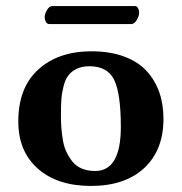

<svg xmlns="http://www.w3.org/2000/svg" viewBox="-20 -610 606 640"><path d="M418 -529.8C424.5 -529.8 430.4 -534.3 435.8 -543.2C441.2 -552.2 443.8 -560.4 443.8 -567.9C443.8 -572.8 442.6 -577.6 440.2 -582.5C437.7 -587.4 434.4 -589.8 430.2 -589.8H153.8C147.6 -589.8 141.9 -585.4 136.7 -576.7C131.5 -567.9 128.9 -560.1 128.9 -553.2C128.9 -547.7 130.2 -542.4 132.8 -537.4C135.4 -532.3 139.2 -529.8 144 -529.8ZM41 -205.1C41 -138.7 62.7 -86.3 106.2 -47.9C149.7 -9.4 208.7 9.8 283.2 9.8C359 9.8 418.3 -10.2 460.9 -50C503.6 -89.9 524.9 -144.5 524.9 -213.9C524.9 -246.1 520.3 -275.6 511 -302.2C501.7 -328.9 487.6 -352.6 468.8 -373.3C449.9 -394 424.8 -410.1 393.6 -421.6C362.3 -433.2 326.2 -439 285.2 -439C211.3 -439 152.1 -418.8 107.7 -378.4C63.2 -338.1 41 -280.3 41 -205.1ZM277.8 -389.2C318.8 -389.2 346.6 -373.7 361.1 -342.8C375.6 -311.8 382.8 -259.9 382.8 -187C382.8 -89 354.2 -40 296.9 -40C280.3 -40 265.5 -42.8 252.4 -48.3C239.4 -53.9 228.9 -61.8 220.9 -72C213 -82.3 206.3 -93.2 200.9 -104.7C195.6 -116.3 191.7 -129.8 189.2 -145.3C186.8 -160.7 185.1 -174.6 184.3 -187C183.5 -199.4 183.1 -213.1 183.1 -228C183.1 -247.9 183.6 -264.7 184.6 -278.6C185.5 -292.4 187.9 -306.8 191.7 -321.8C195.4 -336.8 200.6 -348.8 207.3 -357.9C213.9 -367 223.2 -374.5 235.1 -380.4C247 -386.2 261.2 -389.2 277.8 -389.2Z"/></svg>

Font: Linux Biolinum G
Style: Bold
Weight: 700
Designer: Philipp H. Poll
Foundry: Philipp H. Poll
Version: Version 1.1.0